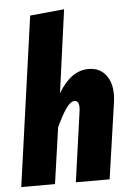

<svg xmlns="http://www.w3.org/2000/svg" viewBox="-54 -798 574 838"><g transform="rotate(-5 233.0 -378.5)"><path d="M341.8 -487.8Q396 -487.8 423.3 -445.1Q450.7 -402.3 439.9 -330.1L392.1 0H244.1L287.1 -306.2Q293.9 -354 269 -354Q252 -354 232.4 -326.7Q212.9 -299.3 188 -246.1L152.8 0H4.9L108.9 -742.2L258.8 -756.8L209 -393.1Q265.1 -487.8 341.8 -487.8Z"/></g></svg>

Font: Fira Sans Compressed
Style: Bold Italic
Weight: 700
Width: 3
Italic angle: -8°
Designer: Carrois Corporate & Edenspiekermann AG
Foundry: Carrois Corporate GbR & Edenspiekermann AG
Version: Version 4.203;PS 004.203;hotconv 1.0.88;makeotf.lib2.5.64775